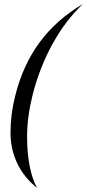

<svg xmlns="http://www.w3.org/2000/svg" viewBox="-20 -770 430 950"><path d="M32 -113Q32 -204 55 -295Q93 -448 176 -560.5Q259 -673 390 -750Q303 -668 238.5 -550Q174 -432 140 -295Q114 -189 114 -94Q114 -13 127 53Q140 119 164 160Q100 110 66 39.5Q32 -31 32 -113Z"/></svg>

Font: Srisakdi
Style: Bold
Weight: 700
Designer: Cadson Demak Co.,Ltd.
Foundry: Cadson Demak Co.,Ltd.
Version: Version 1.000